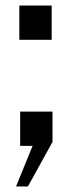

<svg xmlns="http://www.w3.org/2000/svg" viewBox="-20 -528 276 695"><path d="M38 147H81L170 -14V-124H53V0H98ZM50 -384H167V-508H50Z"/></svg>

Font: Bisquit Text
Style: Regular
Weight: 400
Version: Version 1.004;Glyphs 3.2.3 (3260)